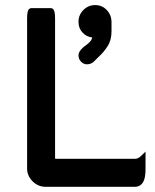

<svg xmlns="http://www.w3.org/2000/svg" viewBox="-20 -714 602 744"><path d="M302.2 -530.3Q323.2 -545.4 331.1 -555.2Q335.9 -561 337.4 -568.8Q315.9 -571.3 301.3 -586.4Q284.2 -603.5 284.2 -629.4Q284.2 -656.2 303.2 -675.3Q322.3 -694.3 348.6 -694.3Q376 -694.3 394 -674.8Q412.1 -655.8 412.1 -627.9V-591.8Q412.1 -558.1 396.5 -534.2Q381.8 -511.7 364.7 -496.1L341.8 -473.6Q331.5 -464.8 316.4 -464.8Q304.2 -464.8 294.2 -474.9Q284.2 -484.9 284.2 -499.8Q284.2 -514.6 302.2 -530.3ZM85 -61.5V-641.6Q85 -656.7 86.7 -665.8Q88.4 -674.8 92.3 -678.7Q96.2 -682.6 101.6 -682.6H176.8Q182.1 -682.6 186 -678.7Q189.9 -674.8 191.7 -665.8Q193.4 -656.7 193.4 -641.6V-101.6L193.8 -99.1L196.3 -98.6H502.9Q516.1 -98.6 528.8 -111.8L543.9 -126.5V-57.6Q543.9 -26.4 535.6 -10.3Q524.9 9.8 502.9 9.8H156.2Q127.4 9.8 106.2 -11.5Q85 -32.7 85 -61.5Z"/></svg>

Font: YuPearl-SemiBold
Style: SemiBold
Weight: 600
Designer: Max Yao
Foundry: Max-Everyday
Version: Version 1.011; ttfautohint (v1.8.3)